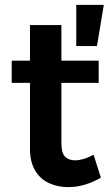

<svg xmlns="http://www.w3.org/2000/svg" viewBox="-20 -762 455 788"><path d="M232 -174Q232 -134 247 -119Q262 -104 288 -104Q304 -104 323 -109.5Q342 -115 364 -127L394 -33Q364 -15 329.5 -4.5Q295 6 260 6Q217 6 181 -10.5Q145 -27 124 -62.5Q103 -98 103 -152V-659H232ZM28 -513H385V-422H28ZM293 -742H406L378 -573H293Z"/></svg>

Font: Alexandria Medium
Style: Regular
Weight: 500
Designer: Mohamed Gaber
Foundry: Kief Type Foundry
Version: Version 5.100